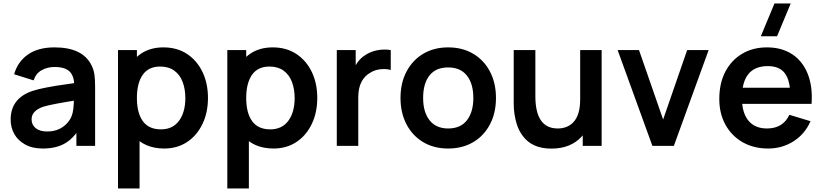

<svg xmlns="http://www.w3.org/2000/svg" viewBox="-20 -822 4636 1082"><path d="M221 15Q162.5 15 122 -7.5Q82 -29.5 61 -66Q40 -102.5 40 -148Q40 -268 163 -309.5Q197 -320.5 239.5 -328.5Q267 -334 297.2 -338.8Q327.5 -343.5 373.8 -350Q420 -356.5 441.5 -360L398.5 -335.5Q399 -392 373 -418.2Q347 -444.5 287.5 -444.5Q247 -444.5 214.5 -426.2Q182 -408 169.5 -369L59.5 -403.5Q80 -474.5 137.5 -514.8Q195 -555 287.5 -555Q445.5 -555 495.5 -454.5Q508.5 -428.5 512.2 -401.2Q516 -374 516 -331.5V0H410.5V-117L428 -98Q391.5 -39 342.5 -12Q293.5 15 221 15ZM245 -81Q285 -81 315 -95.5Q342 -109 360 -129.8Q378 -150.5 384.5 -170.5Q396.5 -200 396.5 -271.5L433.5 -260.5Q269 -235 223.5 -220.5Q158 -197.5 158 -149.5Q158 -118.5 181.2 -99.8Q204.5 -81 245 -81Z M905.5 15Q792 15 728.8 -62.5Q665.5 -140 665.5 -270Q665.5 -351.5 692.5 -416Q720 -482 773 -518.5Q826 -555 901 -555Q977.5 -555 1034 -518Q1090.5 -480.5 1121.2 -416.2Q1152 -352 1152 -270Q1152 -188.5 1121.5 -124.5Q1090.5 -59 1034.8 -22Q979 15 905.5 15ZM766.5 240H645V-540H751.5V-161H766.5ZM887 -93Q953 -93 988.8 -141.2Q1024.5 -189.5 1024.5 -270Q1024.5 -319 1009.5 -359.5Q994 -401 962 -424Q930 -447 883 -447Q816.5 -447 784 -400Q751.5 -353 751.5 -270Q751.5 -185.5 785 -139.2Q818.5 -93 887 -93Z M1521.5 15Q1408 15 1344.8 -62.5Q1281.5 -140 1281.5 -270Q1281.5 -351.5 1308.5 -416Q1336 -482 1389 -518.5Q1442 -555 1517 -555Q1593.5 -555 1650 -518Q1706.5 -480.5 1737.2 -416.2Q1768 -352 1768 -270Q1768 -188.5 1737.5 -124.5Q1706.5 -59 1650.8 -22Q1595 15 1521.5 15ZM1382.5 240H1261V-540H1367.5V-161H1382.5ZM1503 -93Q1569 -93 1604.8 -141.2Q1640.5 -189.5 1640.5 -270Q1640.5 -319 1625.5 -359.5Q1610 -401 1578 -424Q1546 -447 1499 -447Q1432.5 -447 1400 -400Q1367.5 -353 1367.5 -270Q1367.5 -185.5 1401 -139.2Q1434.5 -93 1503 -93Z M1999 0H1878V-540H1984.5V-408.5L1971.5 -425.5Q1993 -483.5 2038.5 -511.5Q2068 -531.5 2106.2 -538.8Q2144.5 -546 2182 -540V-427.5Q2159 -435 2126.8 -432Q2094.5 -429 2070.5 -414.5Q1999 -376 1999 -274.5Z M2505.5 15Q2424.5 15 2364 -21.5Q2303.5 -58 2270.2 -122.5Q2237 -187 2237 -270Q2237 -355 2271 -419Q2305.5 -484 2366 -519.5Q2426.5 -555 2505.5 -555Q2587 -555 2647.5 -518.5Q2708.5 -482 2741.8 -417.5Q2775 -353 2775 -270Q2775 -185.5 2741.5 -122Q2707.5 -56.5 2646.5 -20.8Q2585.5 15 2505.5 15ZM2505.5 -98Q2575.5 -98 2611.5 -144.5Q2647.5 -191 2647.5 -270Q2647.5 -350 2611.2 -396Q2575 -442 2505.5 -442Q2436 -442 2400.2 -396.5Q2364.5 -351 2364.5 -270Q2364.5 -190 2401 -144Q2437.5 -98 2505.5 -98Z M3087.5 15.5Q2978.5 15.5 2926.5 -55.5Q2904 -85 2892.5 -121.5Q2875 -177.5 2875 -238.5V-540H2997V-280Q2997 -98 3123 -98Q3176 -98 3209.5 -131.5Q3249.5 -171.5 3249.5 -262.5L3321 -232Q3321 -121 3258.5 -52.8Q3196 15.5 3087.5 15.5ZM3370.5 0H3264V-167.5H3249.5V-540H3370.5Z M3777.5 0H3656.5L3460.5 -540H3581L3717 -148.5L3852.5 -540H3973.5Z M4436 -802.5 4359 -617.5H4267.5L4344.5 -802.5ZM4309 15Q4227.5 15 4165 -20.5Q4102.5 -56.5 4068 -119.5Q4033.5 -182.5 4033.5 -264Q4033.5 -352.5 4067.5 -418Q4102 -483.5 4162.5 -519.2Q4223 -555 4302 -555Q4385.5 -555 4445 -516Q4504 -476.5 4532.2 -404.8Q4560.5 -333 4553.5 -236.5H4434V-280.5Q4433.5 -368.5 4403 -409Q4372.5 -449.5 4307 -449.5Q4161 -449.5 4161 -270Q4161 -187.5 4197.2 -142.8Q4233.5 -98 4302 -98Q4392.5 -98 4428.5 -175L4547.5 -139Q4516.5 -67 4452.2 -26Q4388 15 4309 15ZM4494.5 -236.5H4123V-327.5H4494.5Z"/></svg>

Font: Vortex Mix
Style: Bold
Weight: 700
Designer: Mikhail Sharanda
Foundry: Mikhail Sharanda
Version: Version 4.504;Glyphs 3.1.2 (3151)